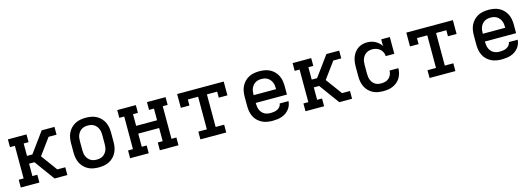

<svg xmlns="http://www.w3.org/2000/svg" viewBox="1 -1262 5549 2003"><g transform="rotate(-15 2775.0 -260.0)"><path d="M58 0V-84H111V-436H58V-520H259V-436H206V-302H264L423 -520H561V-436H475L346 -260L475 -84H561V0H423L315 -148L264 -218H206V-84H259V0Z M900 8Q871 8 842 3Q813 -2 787 -15.5Q761 -29 740.5 -50Q720 -71 707 -97Q694 -123 689 -152Q684 -181 684 -210V-310Q684 -339 689 -368Q694 -397 707 -423Q720 -449 740.5 -470Q761 -491 787 -504.5Q813 -518 842 -523Q871 -528 900 -528Q929 -528 958 -523Q987 -518 1013 -504.5Q1039 -491 1059.5 -470Q1080 -449 1093 -423Q1106 -397 1111 -368Q1116 -339 1116 -310V-210Q1116 -181 1111 -152Q1106 -123 1093 -97Q1080 -71 1059.5 -50Q1039 -29 1013 -15.5Q987 -2 958 3Q929 8 900 8ZM900 -76Q917 -76 934 -79.5Q951 -83 965.5 -92Q980 -101 991 -114Q1002 -127 1009 -143Q1016 -159 1018.5 -176Q1021 -193 1021 -210V-310Q1021 -327 1018.5 -344Q1016 -361 1009 -377Q1002 -393 991 -406Q980 -419 965.5 -428Q951 -437 934 -440.5Q917 -444 900 -444Q883 -444 866 -440.5Q849 -437 834.5 -428Q820 -419 809 -406Q798 -393 791 -377Q784 -361 781.5 -344Q779 -327 779 -310V-210Q779 -193 781.5 -176Q784 -159 791 -143Q798 -127 809 -114Q820 -101 834.5 -92Q849 -83 866 -79.5Q883 -76 900 -76Z M1239 0V-84H1292V-436H1239V-520H1440V-436H1387V-310H1613V-436H1560V-520H1761V-436H1708V-84H1761V0H1560V-84H1613V-226H1387V-84H1440V0Z M1998 0V-84H2090V-436H1979V-371H1886V-520H2389V-371H2296V-436H2185V-84H2277V0Z M2778 8Q2748 8 2719 3Q2690 -2 2664 -15Q2638 -28 2616.5 -49Q2595 -70 2582 -96.5Q2569 -123 2564 -152Q2559 -181 2559 -210V-310Q2559 -339 2564 -368Q2569 -397 2582 -423Q2595 -449 2615.5 -470Q2636 -491 2662 -504.5Q2688 -518 2717 -523Q2746 -528 2775 -528Q2804 -528 2833 -523Q2862 -518 2888 -504.5Q2914 -491 2934.5 -470Q2955 -449 2968 -423Q2981 -397 2986 -368Q2991 -339 2991 -310V-218H2654V-210Q2654 -193 2657 -175.5Q2660 -158 2666.5 -142.5Q2673 -127 2684.5 -113.5Q2696 -100 2711 -91.5Q2726 -83 2743 -79.5Q2760 -76 2778 -76Q2796 -76 2815 -79Q2834 -82 2851 -90.5Q2868 -99 2880 -114Q2892 -129 2894 -148H2989Q2988 -124 2979 -101Q2970 -78 2954 -59Q2938 -40 2917.5 -26.5Q2897 -13 2874 -5.5Q2851 2 2826.5 5Q2802 8 2778 8ZM2654 -302H2896V-310Q2896 -327 2893.5 -344Q2891 -361 2884 -377Q2877 -393 2866 -406Q2855 -419 2840.5 -428Q2826 -437 2809 -440.5Q2792 -444 2775 -444Q2758 -444 2741 -440.5Q2724 -437 2709.5 -428Q2695 -419 2684 -406Q2673 -393 2666 -377Q2659 -361 2656.5 -344Q2654 -327 2654 -310Z M3133 0V-84H3186V-436H3133V-520H3334V-436H3281V-302H3339L3498 -520H3636V-436H3550L3421 -260L3550 -84H3636V0H3498L3390 -148L3339 -218H3281V-84H3334V0Z M3973 8Q3944 8 3915 3Q3886 -2 3860.5 -15.5Q3835 -29 3814.5 -50Q3794 -71 3781.5 -97.5Q3769 -124 3764 -152.5Q3759 -181 3759 -210V-310Q3759 -337 3762.5 -363.5Q3766 -390 3775 -414.5Q3784 -439 3800 -461Q3816 -483 3838 -498.5Q3860 -514 3886 -521Q3912 -528 3938 -528Q3961 -528 3983 -523Q4005 -518 4025 -507.5Q4045 -497 4061.5 -482Q4078 -467 4090 -448V-520H4183V-339H4090Q4090 -361 4080 -381.5Q4070 -402 4053.5 -416Q4037 -430 4015.5 -437Q3994 -444 3972 -444Q3955 -444 3938.5 -440Q3922 -436 3908 -427Q3894 -418 3883 -404.5Q3872 -391 3865.5 -375.5Q3859 -360 3856.5 -343.5Q3854 -327 3854 -310V-210Q3854 -193 3856.5 -176Q3859 -159 3865.5 -143.5Q3872 -128 3882.5 -114.5Q3893 -101 3907.5 -92Q3922 -83 3939 -79.5Q3956 -76 3973 -76Q3995 -76 4017 -82Q4039 -88 4055.5 -103Q4072 -118 4081 -139Q4090 -160 4090 -183H4185V-182Q4185 -156 4178 -129.5Q4171 -103 4157.5 -80Q4144 -57 4123 -39.5Q4102 -22 4077.5 -11Q4053 0 4026 4Q3999 8 3973 8Z M4473 0V-84H4565V-436H4454V-371H4361V-520H4864V-371H4771V-436H4660V-84H4752V0Z M5253 8Q5223 8 5194 3Q5165 -2 5139 -15Q5113 -28 5091.5 -49Q5070 -70 5057 -96.5Q5044 -123 5039 -152Q5034 -181 5034 -210V-310Q5034 -339 5039 -368Q5044 -397 5057 -423Q5070 -449 5090.5 -470Q5111 -491 5137 -504.5Q5163 -518 5192 -523Q5221 -528 5250 -528Q5279 -528 5308 -523Q5337 -518 5363 -504.5Q5389 -491 5409.5 -470Q5430 -449 5443 -423Q5456 -397 5461 -368Q5466 -339 5466 -310V-218H5129V-210Q5129 -193 5132 -175.5Q5135 -158 5141.5 -142.5Q5148 -127 5159.5 -113.5Q5171 -100 5186 -91.5Q5201 -83 5218 -79.5Q5235 -76 5253 -76Q5271 -76 5290 -79Q5309 -82 5326 -90.5Q5343 -99 5355 -114Q5367 -129 5369 -148H5464Q5463 -124 5454 -101Q5445 -78 5429 -59Q5413 -40 5392.5 -26.5Q5372 -13 5349 -5.5Q5326 2 5301.5 5Q5277 8 5253 8ZM5129 -302H5371V-310Q5371 -327 5368.5 -344Q5366 -361 5359 -377Q5352 -393 5341 -406Q5330 -419 5315.5 -428Q5301 -437 5284 -440.5Q5267 -444 5250 -444Q5233 -444 5216 -440.5Q5199 -437 5184.5 -428Q5170 -419 5159 -406Q5148 -393 5141 -377Q5134 -361 5131.5 -344Q5129 -327 5129 -310Z"/></g></svg>

Font: Iosevka Etoile Medium
Style: Regular
Weight: 500
Designer: Belleve Invis
Foundry: Belleve Invis
Version: Version 22.1.2; ttfautohint (v1.8.4)